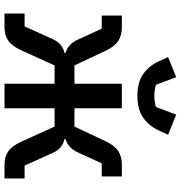

<svg xmlns="http://www.w3.org/2000/svg" viewBox="5 -806 801 851"><g transform="rotate(90 405.5 -380.5)"><path d="M40 0V-89H97L154 -215Q165 -238 180.5 -250Q196 -262 215 -266V-270Q196 -276 181 -289Q166 -302 156 -324L107 -431H49V-520H102Q137 -520 161.5 -504Q186 -488 203 -452L270 -310H351V-520H460V-310H541L608 -452Q625 -488 649.5 -504Q674 -520 709 -520H762V-431H704L655 -324Q645 -302 630 -289Q615 -276 596 -270V-266Q615 -262 631 -250Q647 -238 657 -215L714 -89H771V0H710Q676 0 652 -16Q628 -32 609 -72L541 -222H460V0H351V-222H270L202 -72Q183 -32 159 -16Q135 0 101 0ZM405 -589Q346 -589 310 -613.5Q274 -638 253 -681L233 -725L322 -761L356 -671Q365 -668 379 -666Q393 -664 405 -664Q417 -664 431 -666Q445 -668 454 -671L488 -761L577 -725L557 -681Q536 -638 500 -613.5Q464 -589 405 -589Z"/></g></svg>

Font: IBM Plex Sans Medium
Style: Regular
Weight: 500
Designer: Mike Abbink, Paul van der Laan, Pieter van Rosmalen
Foundry: Bold Monday
Version: Version 3.201